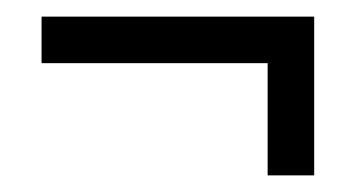

<svg xmlns="http://www.w3.org/2000/svg" viewBox="-20 -398 428 231"><path d="M30 -322V-378H358V-187H302V-322Z"/></svg>

Font: Bebas Neue Regular
Style: Regular
Weight: 400
Designer: Ryoichi Tsunekawa & LGV (GE)
Foundry: Free Software Foundation, Inc.
Version: Version 1.003 August 13, 2016